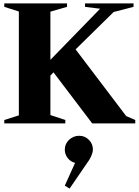

<svg xmlns="http://www.w3.org/2000/svg" viewBox="-20 -720 809 1120"><path d="M5 0V-20L90 -47V-653L5 -680V-700H371V-680L274 -652V-371L564 -669L476 -680V-700H759V-680L643 -650L421 -432L716 -43L769 -20V0H518L292 -298L274 -279V-49L361 -20V0ZM386 380 358 363 418 230Q392 224 375 202Q358 180 358 153Q358 119 383 95.5Q408 72 442 72Q475 72 498.5 95.5Q522 119 522 153Q522 165 515.5 182Q509 199 501 212Z"/></svg>

Font: Wittgenstein Black
Style: Regular
Weight: 900
Designer: Jörg Drees
Foundry: Jörg Drees
Version: Version 1.303; ttfautohint (v1.8.4.7-5d5b)